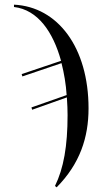

<svg xmlns="http://www.w3.org/2000/svg" viewBox="-20 -564 420 824"><path d="M216 234 223 240C323 139 360 26 360 -99C360 -360 228 -535 40 -544V-534C143 -522 208 -426 242 -303L73 -246L76 -236L244 -293C255 -250 263 -203 266 -156L115 -103L118 -93L267 -146C269 -113 270 -95 270 -70C270 63 253 159 216 234Z"/></svg>

Font: Noto Serif Display SemiCondensed
Style: Regular
Weight: 400
Width: 4
Designer: Monotype Design Team
Foundry: Monotype Imaging Inc.
Version: Version 2.009